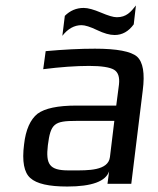

<svg xmlns="http://www.w3.org/2000/svg" viewBox="-20 -672 578 702"><path d="M460 0 502 -342C510 -404 503 -445 481 -465C459 -484 408 -494 327 -494C273 -494 213 -491 147 -485L138 -419C201 -427 257 -431 306 -431C351 -431 382 -426 397 -417C412 -408 418 -390 415 -363L405 -286H260C191 -286 144 -276 117 -256C91 -235 74 -198 68 -144C60 -82 68 -41 91 -21C114 0 159 10 226 10C316 10 367 -9 379 -46L373 0ZM155 -141C165 -220 178 -230 259 -230H398L382 -98C376 -47 300 -49 248 -49H230C160 -49 147 -72 155 -141ZM407 -609C394 -609 375 -615 349 -626C323 -637 302 -643 286 -643C259 -643 236 -633 217 -614L208 -541C228 -567 252 -580 278 -580C291 -580 310 -574 335 -562C360 -550 381 -544 399 -544C427 -544 450 -557 469 -583L477 -652C458 -628 442 -609 407 -609Z"/></svg>

Font: Gamestation Text
Style: Italic
Weight: 400
Designer: Jonas Hecksher
Foundry: Jonas Hecksher, Playtypeª, e-types AS
Version: Version 1.003